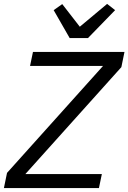

<svg xmlns="http://www.w3.org/2000/svg" viewBox="-35 -964 658 984"><path d="M416 -769 555 -912 514 -944 374 -827 284 -943 240 -912 322 -769ZM487 -72H95L587 -620L603 -698H134L119 -626H493L1 -78L-15 0H472Z"/></svg>

Font: LVC Sans
Style: Italic
Weight: 400
Italic angle: -11.31°
Designer: Mike Abbink, Paul van der Laan, Pieter van Rosmalen
Foundry: Bold Monday
Version: Version 3.0